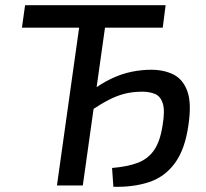

<svg xmlns="http://www.w3.org/2000/svg" viewBox="-20 -710 790 735"><path d="M614 -690 603 -604H64L76 -690ZM394 -690 297 0H198L295 -690ZM558 -443Q608 -443 644.5 -424.5Q681 -406 697.5 -360Q714 -314 701 -229Q688 -138 649.5 -85.5Q611 -33 551 -13Q491 7 414 5L409 -67Q469 -72 508 -87Q547 -102 570 -135.5Q593 -169 602 -228Q612 -285 603.5 -313Q595 -341 574 -350Q553 -359 525 -359Q489 -359 458.5 -351.5Q428 -344 397 -328Q366 -312 327 -286L324 -358Q368 -391 407.5 -409.5Q447 -428 485 -435.5Q523 -443 558 -443Z"/></svg>

Font: Exo 2 Medium
Style: Italic
Weight: 500
Italic angle: -8°
Designer: Natanael Gama
Foundry: Natanael Gama
Version: Version 2.010